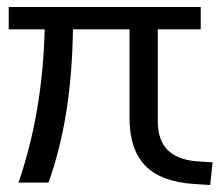

<svg xmlns="http://www.w3.org/2000/svg" viewBox="-20 -523 633 550"><path d="M589 -58 582 7 536 4Q441 -2 396 -48.5Q351 -95 351 -186V-439H189Q187 -310 170 -203Q153 -96 119 0H33Q102 -200 108 -439H5V-503H555V-439H432V-177Q432 -122 459.5 -94Q487 -66 542 -61Z"/></svg>

Font: Muli-Regular
Style: Regular
Weight: 400
Version: Version 2.000